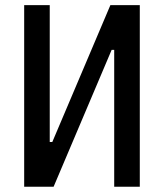

<svg xmlns="http://www.w3.org/2000/svg" viewBox="-20 -713 626 733"><path d="M72.3 0V-693.4H169.9V-170.9H179.7L401.4 -693.4H513.7V0H416V-522.5H406.2L184.6 0Z"/></svg>

Font: CaskaydiaCove NFP
Style: Regular
Weight: 400
Designer: Aaron Bell
Foundry: Saja Typeworks
Version: Version 2111.001; VTT 6.35;Nerd Fonts 3.1.1